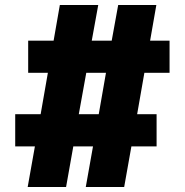

<svg xmlns="http://www.w3.org/2000/svg" viewBox="-20 -750 741 770"><path d="M41 -163V-292H143L172 -458H93V-587H195L220 -730H374L348 -587H428L454 -730H607L582 -587H660V-458H559L530 -292H608V-163H507L478 0H324L353 -163H274L245 0H91L120 -163ZM405 -458H326L296 -292H376Z"/></svg>

Font: Mplus 1p ExtraBold
Style: Regular
Weight: 800
Version: Version 1.061